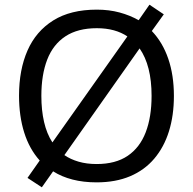

<svg xmlns="http://www.w3.org/2000/svg" viewBox="-20 -766 821 817"><path d="M720 -358Q720 -275 699 -207.5Q678 -140 636.5 -91Q595 -42 533.5 -16Q472 10 391 10Q335 10 288.5 -2Q242 -14 206 -37L158 31L97 -9L149 -83Q105 -132 83 -202Q61 -272 61 -359Q61 -469 97 -551Q133 -633 206.5 -679Q280 -725 392 -725Q444 -725 488.5 -713Q533 -701 570 -680L616 -746L677 -705L626 -634Q672 -586 696 -516Q720 -446 720 -358ZM625 -358Q625 -487 574 -560L254 -106Q280 -88 314.5 -78Q349 -68 391 -68Q472 -68 523.5 -103Q575 -138 600 -203Q625 -268 625 -358ZM156 -358Q156 -297 167.5 -247Q179 -197 203 -160L522 -611Q497 -628 464.5 -637Q432 -646 392 -646Q311 -646 258.5 -611.5Q206 -577 181 -512.5Q156 -448 156 -358Z"/></svg>

Font: Noto Sans Khmer UI
Style: Regular
Weight: 400
Designer: Danh Hong and the Monotype Design Team
Foundry: Monotype Imaging Inc.
Version: Version 2.002